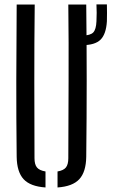

<svg xmlns="http://www.w3.org/2000/svg" viewBox="-20 -820 522 846"><path d="M53.5 -129Q51.5 -298.5 51.8 -464.8Q52 -631 53.5 -800H133Q131 -631 131.2 -461.5Q131.5 -292 132 -123Q132 -95.5 142.8 -82.2Q153.5 -69 180.5 -64.5V6Q113.5 1.5 84 -30.5Q54.5 -62.5 53.5 -129ZM233.5 6V-64.5Q260 -69 270.5 -82.2Q281 -95.5 281 -123Q281.5 -292 282.2 -461.5Q283 -631 281 -800H360Q362 -631 362 -464.8Q362 -298.5 360 -129Q359 -62.5 329.5 -30.5Q300 1.5 233.5 6ZM342.5 -621Q332 -621 320 -623V-664Q330 -663 343 -663Q378.5 -664 391 -677.2Q403.5 -690.5 405 -726Q406 -742 406 -763.8Q406 -785.5 405 -800.5H451Q451.5 -785 451.5 -763.2Q451.5 -741.5 451 -726Q447.5 -669.5 423 -645.2Q398.5 -621 342.5 -621Z"/></svg>

Font: Big Shoulders Stencil Text
Style: Regular
Weight: 400
Designer: Patric King
Foundry: XO Type Co
Version: Version 1.000